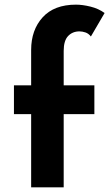

<svg xmlns="http://www.w3.org/2000/svg" viewBox="-20 -806 475 826"><path d="M114 0V-315H40V-439H114V-591Q114 -677 163.5 -731.5Q213 -786 307 -786Q335 -786 369.5 -777.5Q404 -769 430 -750L371 -649Q361 -662 347.5 -666.5Q334 -671 322 -671Q292 -671 273 -651Q254 -631 254 -587V-439H386V-315H254V0Z"/></svg>

Font: Reem Kufi Fun
Style: Regular
Weight: 400
Designer: Khaled Hosny
Version: Version 1.005